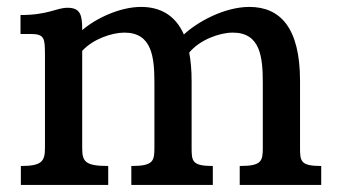

<svg xmlns="http://www.w3.org/2000/svg" viewBox="-20 -524 958 544"><path d="M39.1 0H286.6V-53.7C220.7 -53.7 212.9 -66.4 212.9 -105V-379.9C243.2 -413.1 296.4 -431.6 332.5 -431.6C411.1 -431.6 417.5 -361.3 417.5 -288.6V-106C417.5 -67.4 414.6 -53.7 352.1 -53.7V0H583V-53.7C523.9 -53.7 522.9 -67.4 522.9 -106V-294.9C522.9 -325.2 520.5 -352.1 516.1 -375C545.9 -411.1 601.6 -431.6 639.6 -431.6C718.3 -431.6 724.6 -361.3 724.6 -288.6V-106C724.6 -67.4 721.7 -53.7 659.2 -53.7V0H890.1V-53.7C831.1 -53.7 830.1 -67.4 830.1 -106V-294.9C830.1 -444.8 774.4 -504.4 686.5 -504.4C615.7 -504.4 539.1 -461.9 501 -426.3C477.1 -480.5 434.6 -504.4 379.4 -504.4C320.3 -504.4 251.5 -472.2 212.9 -438.5V-439.5C212.9 -479.5 209 -502 171.4 -502C139.6 -502 117.2 -481.4 38.1 -481.4V-427.7H67.9C106.9 -427.7 106.9 -413.6 107.4 -371.1V-105C107.4 -66.4 98.1 -53.7 39.1 -53.7Z"/></svg>

Font: Arbutus Slab
Style: Regular
Weight: 400
Designer: Karolina Lach
Foundry: Karolina Lach
Version: Version 1.001